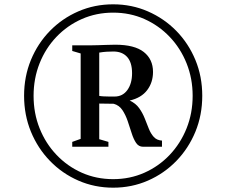

<svg xmlns="http://www.w3.org/2000/svg" viewBox="-20 -929 1048 889"><path d="M91.5 -485.5Q91.5 -574.5 123.2 -651.5Q155 -728.5 211.5 -786.2Q268 -844 343 -876.5Q418 -909 504 -909Q590 -909 665 -876.2Q740 -843.5 796.5 -785.8Q853 -728 884.8 -651.2Q916.5 -574.5 916.5 -485.5Q916.5 -396.5 884.8 -319.2Q853 -242 796.5 -183.8Q740 -125.5 665 -92.8Q590 -60 504 -60Q418 -60 343 -92.8Q268 -125.5 211.5 -183.8Q155 -242 123.2 -319.2Q91.5 -396.5 91.5 -485.5ZM135.5 -485Q135.5 -404.5 163.5 -334.5Q191.5 -264.5 241.8 -211.8Q292 -159 359 -129.2Q426 -99.5 504 -99.5Q581.5 -99.5 648.5 -129.2Q715.5 -159 765.8 -212Q816 -265 844 -335Q872 -405 872 -485.5Q872 -565.5 844 -635.5Q816 -705.5 765.8 -758.2Q715.5 -811 648.8 -840.8Q582 -870.5 504 -870.5Q426 -870.5 358.8 -840.8Q291.5 -811 241.2 -758.2Q191 -705.5 163.2 -635.5Q135.5 -565.5 135.5 -485ZM353.5 -286V-681.5L314.5 -693V-719H395Q418 -719 435 -719.8Q452 -720.5 469.8 -721Q487.5 -721.5 513.5 -722Q603 -722 645.8 -688.2Q688.5 -654.5 688.5 -596Q688.5 -547.5 661.5 -511.8Q634.5 -476 580.5 -463.5Q608.5 -450.5 624.2 -428.5Q640 -406.5 650 -381.2Q660 -356 669 -333.2Q678 -310.5 692 -295Q706 -279.5 730 -278V-249.5H642.5Q622 -249.5 610 -267.5Q598 -285.5 589.5 -312.8Q581 -340 571.2 -368.5Q561.5 -397 546.8 -419.2Q532 -441.5 506.5 -448.5L439.5 -449.5V-284.5L482 -272V-249.5H314.5V-272ZM439.5 -485Q446.5 -483.5 459.8 -482.8Q473 -482 487.2 -482Q501.5 -482 510.5 -482Q548 -482 569.8 -512.2Q591.5 -542.5 591.5 -590Q591.5 -640 568.8 -665.2Q546 -690.5 505 -690.5Q488.5 -690.5 473 -689.5Q457.5 -688.5 439.5 -685.5Z"/></svg>

Font: Merriweather 120pt SemiBold
Style: Regular
Weight: 600
Version: Version 2.100